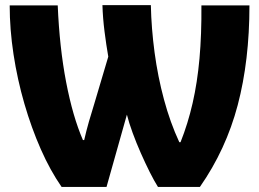

<svg xmlns="http://www.w3.org/2000/svg" viewBox="-20 -735 1019 755"><path d="M222.2 0Q177.7 -64 140.6 -147.9Q103.5 -231.9 75.9 -327.1Q48.3 -422.4 33.2 -521.2Q18.1 -620.1 18.1 -713.9H207Q213.9 -548.3 240 -412.4Q266.1 -276.4 306.2 -184.1H311Q319.3 -220.7 329.8 -257.3Q340.3 -293.9 351.1 -328.1L405.8 -512.2Q397.9 -557.1 391.1 -610.6Q384.3 -664.1 382.8 -714.8H573.2Q575.2 -623 587.9 -528.3Q600.6 -433.6 624.8 -343.8Q648.9 -253.9 685.1 -175.8H689.9Q719.2 -249.5 737.5 -329.8Q755.9 -410.2 764.4 -504.4Q772.9 -598.6 772 -713.9H960.9Q960.9 -496.6 914.8 -321.8Q868.7 -147 766.1 0H601.1Q586.4 -23.4 568.8 -58.3Q551.3 -93.3 533.7 -133.1Q516.1 -172.9 501.7 -212.2Q487.3 -251.5 479 -284.2L398.9 0Z"/></svg>

Font: Open Sans ExtraBold
Style: Regular
Weight: 800
Designer: Monotype Design Team
Foundry: Monotype Imaging Inc.
Version: Version 3.003; ttfautohint (v1.8.4)